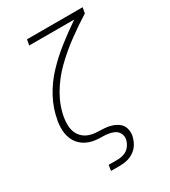

<svg xmlns="http://www.w3.org/2000/svg" viewBox="-224 -843 1023 1157"><g transform="rotate(-30 288.0 -265.0)"><path d="M198 205H261Q287 205 313 198.5Q339 192 362 175Q385 158 398 133.5Q411 109 416 83Q420 57 412.5 33Q405 9 385 -6Q365 -21 341 -28.5Q317 -36 291.5 -37.5Q266 -39 240 -40Q214 -41 190 -49Q166 -57 148 -73.5Q130 -90 120.5 -112.5Q111 -135 110 -161Q109 -187 113 -213Q126 -291 168 -363Q210 -435 270.5 -494Q331 -553 398.5 -602.5Q466 -652 536 -696L543 -735H156L149 -696H462Q396 -651 332.5 -601.5Q269 -552 213.5 -493.5Q158 -435 120.5 -364.5Q83 -294 71 -219H70Q67 -197 66 -175Q65 -153 68.5 -132Q72 -111 80 -92Q88 -73 101 -57.5Q114 -42 131 -30.5Q148 -19 168 -12Q188 -5 209.5 -2.5Q231 0 252.5 0Q274 0 295.5 3Q317 6 336 15Q355 24 365 42.5Q375 61 372 83Q368 106 353 127Q338 148 314.5 157Q291 166 267 166H204Z"/></g></svg>

Font: Iosevka Sparkle Extralight
Style: Italic
Weight: 200
Italic angle: -9°
Designer: Belleve Invis
Foundry: Belleve Invis
Version: Version 4.5.0; ttfautohint (v1.8.3)